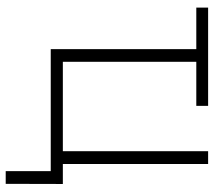

<svg xmlns="http://www.w3.org/2000/svg" viewBox="-58 -528 742 666"><g transform="rotate(90 313.0 -195.0)"><path d="M347.2 -545.9V-504.9H6.3V-545.9ZM150.4 0V-545.9H194.3V-42H504.4V-545.9H548.8V0ZM573.7 156.2V0H526.4V-42H618.2L617.7 156.2Z"/></g></svg>

Font: Inter ExtraLight
Style: Regular
Weight: 250
Designer: Rasmus Andersson
Foundry: rsms
Version: Version 4.001;git-66647c0bb